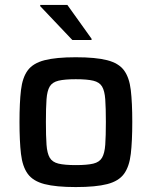

<svg xmlns="http://www.w3.org/2000/svg" viewBox="-20 -750 615 778"><path d="M287 8Q207 8 160.5 -4Q114 -16 92.5 -45.5Q71 -75 65 -126.5Q59 -178 59 -256Q59 -334 65 -385Q71 -436 92.5 -465Q114 -494 160.5 -506Q207 -518 287 -518Q368 -518 414.5 -506Q461 -494 482.5 -465Q504 -436 510 -385Q516 -334 516 -256Q516 -178 510 -126.5Q504 -75 482.5 -45.5Q461 -16 414.5 -4Q368 8 287 8ZM287 -81Q333 -81 358 -87Q383 -93 393.5 -111Q404 -129 406.5 -163.5Q409 -198 409 -256Q409 -313 406.5 -347.5Q404 -382 393.5 -399.5Q383 -417 358 -423Q333 -429 287 -429Q242 -429 217 -423Q192 -417 181.5 -399.5Q171 -382 168.5 -347.5Q166 -313 166 -256Q166 -198 168.5 -163.5Q171 -129 181.5 -111Q192 -93 217 -87Q242 -81 287 -81ZM273 -588 143 -725V-730H253L351 -593V-588Z"/></svg>

Font: Saira Medium
Style: Regular
Weight: 500
Designer: Hector Gatti with collaboration of the Omnibus-Type team
Foundry: Omnibus-Type
Version: Version 1.100; ttfautohint (v1.8.3)